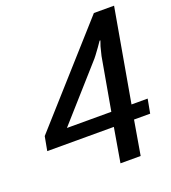

<svg xmlns="http://www.w3.org/2000/svg" viewBox="-129 -797 798 894"><g transform="rotate(-20 270.0 -350.0)"><path d="M315 0 344 -170H14L27 -240L438 -700H538L457 -240H537L524 -170H444L415 0ZM137 -240H357L403 -500L414 -544L423 -570H419L401 -544Q372 -504 368 -500Z"/></g></svg>

Font: Scada
Style: Italic
Weight: 400
Italic angle: -10°
Designer: Jovanny Lemonad
Foundry: Jovanny Lemonad
Version: Version 4.100;PS 004.100;hotconv 1.0.88;makeotf.lib2.5.64775